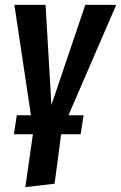

<svg xmlns="http://www.w3.org/2000/svg" viewBox="-20 -549 497 788"><path d="M457 -529 261 -76H323L311 2H231L204 205L84 219L115 2H37L49 -76H107L39 -529H167L191 -118L330 -529Z"/></svg>

Font: Fira Sans Extra Condensed Medium
Style: Italic
Weight: 500
Width: 3
Italic angle: -8°
Designer: Carrois Corporate & Edenspiekermann AG
Foundry: Carrois Corporate GbR & Edenspiekermann AG
Version: Version 4.203